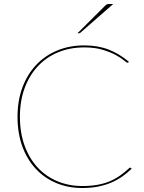

<svg xmlns="http://www.w3.org/2000/svg" viewBox="-20 -936 723 964"><path d="M633 -94.5Q635 -94.5 636.5 -93L641 -89Q619 -67.5 593.8 -49.8Q568.5 -32 538.5 -19.2Q508.5 -6.5 472.5 0.8Q436.5 8 393 8Q322.5 8 263 -16.8Q203.5 -41.5 160 -88Q116.5 -134.5 92.2 -200.8Q68 -267 68 -350Q68 -430 92.2 -496Q116.5 -562 160.8 -609.2Q205 -656.5 266.8 -682.2Q328.5 -708 403 -708Q437.5 -708 468 -702.8Q498.5 -697.5 525.8 -687Q553 -676.5 578 -661.2Q603 -646 627 -626L625 -623Q624 -621 620 -621Q616.5 -621 602.2 -633Q588 -645 561.5 -659.5Q535 -674 495.8 -686Q456.5 -698 403 -698Q332 -698 272.8 -673.8Q213.5 -649.5 170.8 -604.2Q128 -559 104 -494.5Q80 -430 80 -350Q80 -268.5 103.8 -204Q127.5 -139.5 169.5 -94.5Q211.5 -49.5 268.8 -25.8Q326 -2 393 -2Q435.5 -2 469 -8Q502.5 -14 530.2 -25.5Q558 -37 581.8 -53.8Q605.5 -70.5 629 -92Q631.5 -94.5 633 -94.5ZM548.5 -916 384 -772Q382 -770 379.8 -769.5Q377.5 -769 375 -769H369L509.5 -909Q513.5 -913 517.8 -914.5Q522 -916 530.5 -916Z"/></svg>

Font: Lato 2
Style: Regular
Weight: 100
Designer: Lukasz Dziedzic with Adam Twardoch and Botio Nikoltchev
Foundry: tyPoland Lukasz Dziedzic
Version: Version 2.015; 2015-08-06; http://www.latofonts.com/